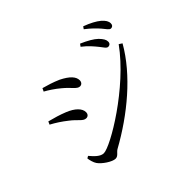

<svg xmlns="http://www.w3.org/2000/svg" viewBox="-169 -1062 1339 1339"><g transform="rotate(-45 500.0 -392.5)"><path d="M758 -619C778 -594 788 -574 804 -574C818 -574 829 -583 829 -600C829 -619 819 -636 795 -661C771 -684 731 -707 680 -729L667 -711C709 -679 736 -646 758 -619ZM859 -698C881 -673 892 -651 908 -651C923 -651 932 -661 932 -677C932 -698 921 -716 896 -738C871 -759 832 -780 781 -799L769 -782C813 -748 837 -723 859 -698ZM264 -672C292 -657 335 -629 369 -600C422 -557 441 -518 469 -518C487 -518 498 -532 498 -550C498 -585 469 -618 401 -652C358 -671 312 -685 275 -695ZM868 -536C688 -286 325 -71 257 -71C224 -71 193 -104 166 -136L150 -127C151 -112 160 -76 172 -60C194 -28 256 14 288 14C314 14 324 -12 344 -24C565 -146 777 -321 891 -521ZM130 -480C171 -458 206 -435 244 -405C296 -366 312 -330 343 -330C362 -330 372 -345 372 -361C372 -399 335 -435 273 -460C228 -478 190 -489 140 -502Z"/></g></svg>

Font: Harano Aji Mincho K1
Style: Regular
Weight: 400
Foundry: Masamichi Hosoda
Version: HaranoAjiMinchoK1-Regular version 20230610;ttx 4.39.4